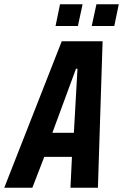

<svg xmlns="http://www.w3.org/2000/svg" viewBox="-61 -882 578 902"><path d="M-41 0 229 -688H421L399 0H270L277 -145H147L91 0ZM185 -258H286L303 -559H296ZM370 -760 392 -862H497L476 -760ZM200 -760 221 -862H327L305 -760Z"/></svg>

Font: Saira Condensed
Style: Bold Italic
Weight: 700
Width: 3
Italic angle: -12°
Designer: Hector Gatti with collaboration of the Omnibus-Type team
Foundry: Omnibus-Type
Version: Version 1.101